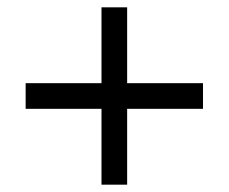

<svg xmlns="http://www.w3.org/2000/svg" viewBox="-20 -494 624 524"><path d="M534 -267V-197H327V10H257V-197H50V-267H257V-474H327V-267Z"/></svg>

Font: ColatingCofangSans
Style: Regular
Weight: 400
Foundry: GNU
Version: Version 412.227;June 27, 2022;FontCreator 11.0.0.2412 32-bit